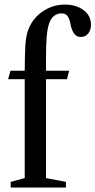

<svg xmlns="http://www.w3.org/2000/svg" viewBox="-20 -842 428 862"><path d="M28 0V-25.5L91 -42.5V-486.5H16.5L27 -524.5H91Q91.5 -600 93.8 -636.8Q96 -673.5 103.5 -698Q120.5 -754 167.5 -787.8Q214.5 -821.5 271 -821.5Q322 -821.5 355.2 -796.5Q388.5 -771.5 388.5 -731.5Q388.5 -707 376 -691.5Q363.5 -676 343 -676Q323 -676 312.2 -692Q301.5 -708 297 -731Q292 -758 283.2 -770Q274.5 -782 256 -782Q238.5 -782 223.2 -771Q208 -760 200 -735Q192.5 -712.5 189.5 -674.8Q186.5 -637 186.5 -579V-524.5H290.5L280.5 -486.5H186.5V-42.5L276 -25.5V0Z"/></svg>

Font: Libre Caslon Condensed Medium
Style: Regular
Weight: 500
Designer: Pablo Impallari, Rodrigo Fuenzalida, Katja Schimmel, Ertekin Erdin
Foundry: Pablo Impallari, Rodrigo Fuenzalida
Version: Version 2.000; ttfautohint (v1.8.4.7-5d5b);gftools[0.9.33]